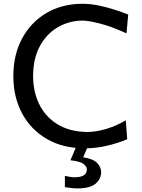

<svg xmlns="http://www.w3.org/2000/svg" viewBox="-20 -791 766 1039"><path d="M440.9 11.7Q320.8 11.7 233.6 -38.8Q146.5 -89.4 99.4 -177.7Q52.2 -266.1 52.2 -378.9Q52.2 -493.7 99.1 -581.8Q146 -669.9 230.5 -720.2Q314.9 -770.5 426.8 -770.5Q469.7 -770.5 515.1 -761Q560.5 -751.5 601.8 -738Q643.1 -724.6 673.8 -712.4L664.6 -610.4Q583 -647.9 520 -663.8Q457 -679.7 425.3 -679.7Q350.1 -678.2 289.8 -641.8Q229.5 -605.5 194.3 -538.8Q159.2 -472.2 159.2 -378.9Q159.2 -295.9 191.9 -228Q224.6 -160.2 289.6 -119.4Q354.5 -78.6 450.2 -76.7Q499 -76.7 555.4 -93.5Q611.8 -110.4 660.6 -140.1L668.5 -37.6Q621.1 -17.1 560.3 -2.7Q499.5 11.7 440.9 11.7ZM397 228.5Q381.8 228.5 362.5 226.1Q343.3 223.6 331.1 221.7V160.6Q340.3 163.1 356.7 165.8Q373 168.5 384.8 168.5Q420.9 167.5 435.5 156Q450.2 144.5 450.2 126.5Q450.2 110.8 432.9 96.7Q415.5 82.5 361.3 76.2L401.9 -20.5H456.1V0L430.2 60.1Q484.9 68.8 506.1 91.3Q527.3 113.8 527.3 141.1Q527.3 176.8 497.8 202.6Q468.3 228.5 397 228.5Z"/></svg>

Font: Pinar-FD Medium
Style: Regular
Weight: 500
Designer: Amin Abedi
Version: Version 3.000